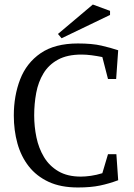

<svg xmlns="http://www.w3.org/2000/svg" viewBox="-20 -819 592 848"><path d="M324 9Q248 9 194.5 -16Q141 -41 107 -84.5Q73 -128 57 -185.5Q41 -243 41 -309Q41 -396 69 -468.5Q97 -541 159.5 -584Q222 -627 324 -627Q387 -627 428 -617.5Q469 -608 502 -597L493 -470H457L432 -567Q407 -572 384 -575Q361 -578 340 -578Q277 -578 236 -555.5Q195 -533 172 -495Q149 -457 140 -409Q131 -361 131 -309Q131 -260 141 -212Q151 -164 174.5 -125Q198 -86 238 -62.5Q278 -39 337 -39Q357 -39 381.5 -42.5Q406 -46 432 -54L457 -138H494L502 -23Q462 -8 421.5 0.5Q381 9 324 9ZM252 -650 236 -669 390 -799 466 -771V-753Z"/></svg>

Font: Manuale
Style: Regular
Weight: 400
Designer: Eduardo Tunni / Pablo Cosgaya
Foundry: Eduardo Tunni / Pablo Cosgaya
Version: Version 1.002